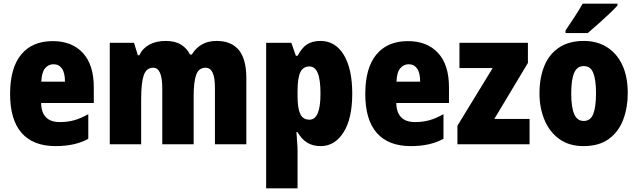

<svg xmlns="http://www.w3.org/2000/svg" viewBox="-20 -786 3476 1046"><path d="M267 -562Q372 -562 431.5 -497.5Q491 -433 491 -310V-225H204Q206 -121 306 -121Q349 -121 384.5 -131Q420 -141 461 -164V-30Q390 10 283 10Q161 10 98 -61.5Q35 -133 35 -274Q35 -416 95.5 -489Q156 -562 267 -562ZM272 -436Q244 -436 225.5 -414Q207 -392 205 -341H334Q334 -389 317.5 -412.5Q301 -436 272 -436Z M1160 -563Q1240 -563 1281 -513.5Q1322 -464 1322 -360V0H1151V-305Q1151 -363 1138.5 -390Q1126 -417 1100 -417Q1063 -417 1049 -379Q1035 -341 1035 -262V0H864V-305Q864 -417 815 -417Q777 -417 763 -375.5Q749 -334 749 -246V0H578V-553H710L731 -485H739Q756 -522 793 -542.5Q830 -563 882 -563Q935 -563 967 -542.5Q999 -522 1015 -489H1025Q1046 -524 1079.5 -543.5Q1113 -563 1160 -563Z M1726 -563Q1807 -563 1853 -487Q1899 -411 1899 -276Q1899 -140 1851.5 -65Q1804 10 1727 10Q1683 10 1652.5 -9.5Q1622 -29 1601 -66H1595Q1597 -34 1599 -9Q1601 16 1601 36V240H1430V-553H1567L1592 -482H1601Q1626 -528 1654.5 -545.5Q1683 -563 1726 -563ZM1666 -424Q1631 -424 1616 -392Q1601 -360 1601 -290V-263Q1601 -197 1615.5 -165.5Q1630 -134 1666 -134Q1726 -134 1726 -275Q1726 -352 1711 -388Q1696 -424 1666 -424Z M2202 -562Q2307 -562 2366.5 -497.5Q2426 -433 2426 -310V-225H2139Q2141 -121 2241 -121Q2284 -121 2319.5 -131Q2355 -141 2396 -164V-30Q2325 10 2218 10Q2096 10 2033 -61.5Q1970 -133 1970 -274Q1970 -416 2030.5 -489Q2091 -562 2202 -562ZM2207 -436Q2179 -436 2160.5 -414Q2142 -392 2140 -341H2269Q2269 -389 2252.5 -412.5Q2236 -436 2207 -436Z M2865 0H2472V-101L2664 -415H2483V-553H2856V-443L2673 -138H2865Z M3400 -278Q3400 -201 3375.5 -135Q3351 -69 3297.5 -29.5Q3244 10 3159 10Q3080 10 3026.5 -29Q2973 -68 2946 -133.5Q2919 -199 2919 -278Q2919 -361 2945 -425.5Q2971 -490 3025 -526.5Q3079 -563 3161 -563Q3232 -563 3286 -529.5Q3340 -496 3370 -432.5Q3400 -369 3400 -278ZM3092 -277Q3092 -203 3108 -165Q3124 -127 3160 -127Q3197 -127 3212 -165Q3227 -203 3227 -278Q3227 -352 3212 -389Q3197 -426 3160 -426Q3124 -426 3108 -389Q3092 -352 3092 -277ZM3344 -756Q3328 -738 3299.5 -711Q3271 -684 3239.5 -656Q3208 -628 3182 -606H3061V-620Q3085 -656 3110.5 -694.5Q3136 -733 3154 -766H3344Z"/></svg>

Font: Noto Sans Gurmukhi UI Condensed Black
Style: Regular
Weight: 900
Width: 3
Designer: Jelle Bosma - Monotype Design Team
Foundry: Monotype Imaging Inc.
Version: Version 2.004; ttfautohint (v1.8.4.7-5d5b)